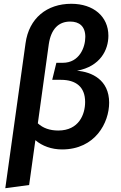

<svg xmlns="http://www.w3.org/2000/svg" viewBox="-20 -775 639 1015"><path d="M8 220 134 203 167 -34C203 -3 253 15 308 15C484 15 557 -127 557 -232C557 -353 465 -395 387 -401C511 -424 553 -512 553 -586C553 -688 474 -755 357 -755C228 -755 133 -679 115 -546ZM288 -85C243 -85 207 -98 180 -123L238 -542C250 -621 289 -661 351 -661C399 -661 431 -636 431 -580C431 -524 399 -443 312 -443H278L256 -353H302C381 -353 430 -316 430 -236C430 -170 397 -85 288 -85Z"/></svg>

Font: Fira Sans Medium
Style: Italic
Weight: 500
Italic angle: -8°
Designer: bBox Type GmbH & Carrois Corporate GbR & Edenspiekermann AG
Foundry: bBox Type GmbH & Carrois Corporate GbR & Edenspiekermann AG
Version: Version 4.301;PS 004.301;hotconv 1.0.88;makeotf.lib2.5.64775